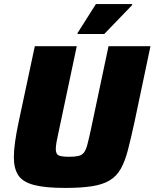

<svg xmlns="http://www.w3.org/2000/svg" viewBox="-20 -915 759 943"><path d="M300 8Q202 8 147 -6.5Q92 -21 70 -54Q48 -87 48 -143Q48 -175 54 -218Q60 -261 71 -313L151 -688H357L270 -277Q262 -242 258 -219.5Q254 -197 254 -183Q254 -158 268.5 -151.5Q283 -145 320 -145Q348 -145 365 -149Q382 -153 392 -165.5Q402 -178 409 -204.5Q416 -231 426 -277L513 -688H719L640 -313Q623 -235 608.5 -179Q594 -123 573.5 -86.5Q553 -50 519.5 -29.5Q486 -9 433 -0.5Q380 8 300 8ZM361 -748V-753L451 -895H629V-890L492 -748Z"/></svg>

Font: Saira ExtraBold
Style: Italic
Weight: 800
Italic angle: -12°
Designer: Hector Gatti with collaboration of the Omnibus-Type team
Foundry: Omnibus-Type
Version: Version 1.100; ttfautohint (v1.8.3)